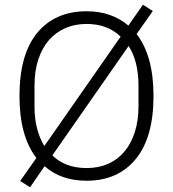

<svg xmlns="http://www.w3.org/2000/svg" viewBox="-20 -758 737 818"><path d="M349 12Q240 12 170 -50L108 40L66 13L135 -85Q63 -178 63 -349Q63 -527 139 -618.5Q215 -710 349 -710Q455 -710 527 -649L589 -738L631 -711L562 -613Q634 -520 634 -349Q634 -172 558 -80Q482 12 349 12ZM127 -305Q127 -253 138 -210.5Q149 -168 169 -136L494 -602Q438 -656 349 -656Q299 -656 258 -638Q217 -620 188 -586.5Q159 -553 143 -504Q127 -455 127 -393ZM570 -393Q570 -497 528 -562L203 -96Q258 -42 349 -42Q399 -42 439.5 -59.5Q480 -77 509 -111Q538 -145 554 -194Q570 -243 570 -305Z"/></svg>

Font: IBM Plex Sans Arabic Light
Style: Regular
Weight: 300
Designer: Mike Abbink, Paul van der Laan, Pieter van Rosmalen, Wael Morcos, Khajak Apelian
Foundry: Bold Monday
Version: Version 1.2